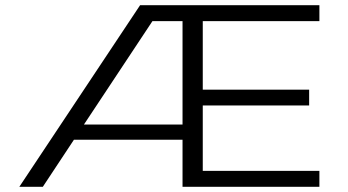

<svg xmlns="http://www.w3.org/2000/svg" viewBox="-20 -720 1340 740"><path d="M54.5 0 520 -700H1211V-638.5H761.5V-374.5H1171.5V-313.5H761.5V-61.5H1211V0H683.5V-181.5H265L145 0ZM683.5 -638.5H567.5L303.5 -240H683.5Z"/></svg>

Font: Trispace Expanded Light
Style: Regular
Weight: 300
Width: 7
Designer: Tyler Finck
Foundry: Etcetera Type Company
Version: Version 1.210; ttfautohint (v1.8.3)